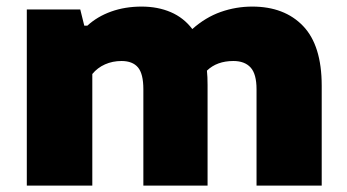

<svg xmlns="http://www.w3.org/2000/svg" viewBox="-20 -578 1081 598"><path d="M982 -311V0H779V-300Q779 -347.5 760.5 -367.8Q742 -388 707 -388Q655.5 -388 624.5 -358Q626.5 -339.5 626.5 -313.5V0H426.5V-300Q426.5 -348 409.8 -368Q393 -388 358.5 -388Q330.5 -388 307 -377.5Q283.5 -367 267.5 -347.5V0H63.5V-548.5H230L242.5 -498H252Q283 -526.5 326.2 -542Q369.5 -557.5 421 -557.5Q471.5 -557.5 511.8 -540.2Q552 -523 579 -487.5Q620 -524 667.5 -540.8Q715 -557.5 765.5 -557.5Q866 -557.5 924 -497Q982 -436.5 982 -311Z"/></svg>

Font: Encode Sans Expanded ExtraBold
Style: Regular
Weight: 800
Width: 7
Designer: Multiple Designers
Foundry: Impallari Type
Version: Version 2.000